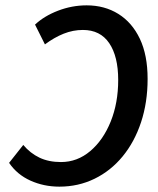

<svg xmlns="http://www.w3.org/2000/svg" viewBox="-20 -686 591 718"><path d="M202 12Q144 12 94 -10.5Q44 -33 14 -77L67 -144Q93 -113 127.5 -96.5Q162 -80 208 -80Q269 -80 317.5 -121Q366 -162 394 -231.5Q422 -301 422 -387Q422 -475 388.5 -524.5Q355 -574 290 -574Q253 -574 218 -560Q183 -546 148 -520L111 -594Q145 -626 197 -646Q249 -666 304 -666Q371 -666 422.5 -634Q474 -602 503 -541Q532 -480 532 -391Q532 -303 507.5 -229Q483 -155 438.5 -101Q394 -47 333.5 -17.5Q273 12 202 12Z"/></svg>

Font: Source Sans 3 Semibold
Style: Italic
Weight: 600
Italic angle: -11°
Designer: Paul D. Hunt
Foundry: Adobe
Version: Version 3.052;hotconv 1.1.0;makeotfexe 2.6.0